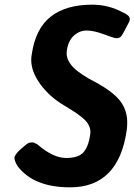

<svg xmlns="http://www.w3.org/2000/svg" viewBox="-20 -788 577 824"><path d="M57 -73Q42 -96 42 -110Q42 -124 69.5 -148.5Q97 -173 104.5 -175Q112 -177 119 -177Q126 -177 141 -168Q208 -110 263.5 -110Q319 -110 340 -136.5Q361 -163 367 -210Q368 -216 368 -221Q368 -250 343.5 -274Q319 -298 256 -335Q193 -372 153.5 -426Q114 -480 114 -531Q114 -542 116 -553Q132 -665 197.5 -716.5Q263 -768 376 -768Q445 -768 507 -735Q520 -729 525 -725Q537 -717 537 -707Q537 -697 531 -688Q504 -634 497 -629Q490 -624 480 -624Q470 -624 426.5 -640.5Q383 -657 352 -657Q321 -657 297 -635Q273 -613 267 -572Q266 -566 266 -560Q266 -528 295.5 -498Q325 -468 394 -433Q468 -392 497 -353Q526 -314 526 -263Q526 -247 524 -230Q489 16 281 16Q126 16 57 -73Z"/></svg>

Font: Chau Philomene One
Style: Italic
Weight: 400
Designer: Vicente Lamonaca
Foundry: TipoType
Version: Version 1.001